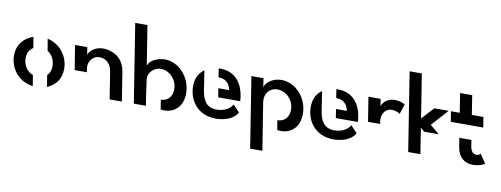

<svg xmlns="http://www.w3.org/2000/svg" viewBox="-69 -1068 4324 1656"><g transform="rotate(10 2093.0 -240.0)"><path d="M333 -113 349.5 -12C421 -40.5 468.5 -103.5 468.5 -189C468.5 -303 392.5 -399 283 -422.5L300.5 -320C339.5 -296.5 365.5 -250.5 365.5 -194C365.5 -160 353.5 -132 333 -113ZM22 -231C22 -112.5 106 -12.5 227 2.5L212 -92C161 -110 124.5 -160.5 124.5 -225.5C124.5 -267 142.5 -302.5 175 -322L159.5 -417C80.5 -392.5 22 -325.5 22 -231Z M525 -410.5 559 -196.5H666L661.5 -224.5C654 -270.5 672 -307 702 -327.5C716.5 -338 733 -343 751.5 -343C807.5 -343 851.5 -308.5 863 -235L900 0H1007.5L967 -254.5C954.5 -334 909.5 -383 854 -405.5C826 -417 798 -422.5 770.5 -422.5C723 -422.5 684 -402.5 661.5 -377.5C650 -365 644 -353 643 -341.5L632 -410.5Z M1217.5 0 1204.5 -84 1184.5 -227.5C1177.5 -278.5 1227 -336 1289.5 -336C1368.5 -336 1434 -264.5 1434 -182.5C1434 -120 1396 -74.5 1335.5 -74.5L1348.5 9.5C1359 11 1369 12 1379.5 12C1470 12 1541 -50.5 1541 -164.5C1541 -306 1432 -422.5 1311 -422.5C1243 -422.5 1172 -385.5 1165.5 -339L1110 -688H1003L1112 0Z M1688 -217.5 1661.5 -389C1615 -356 1589 -307.5 1589 -237.5C1589 -112 1673 4.5 1829.5 4.5C1889 4.5 1980 -12.5 2018.5 -82.5L1961 -142.5C1942 -105 1891.5 -73.5 1824.5 -73.5C1726 -73.5 1700.5 -143.5 1688 -217.5ZM1780.5 -426.5 1792 -350.5H1796.5C1863.5 -350.5 1895.5 -301.5 1901 -257.5H1807L1819 -180H2011.5C2012 -181 2012 -182.5 2012 -184C2001 -343.5 1918 -427 1795.5 -427C1789.5 -427 1785.5 -427 1780.5 -426.5Z M2274.5 208 2208 -209.5C2199.5 -282 2243.5 -336 2312 -336C2391 -336 2456.5 -264.5 2456.5 -182.5C2456.5 -120.5 2419 -74.5 2356 -74.5L2369.5 9.5C2381 11 2392.5 12 2403.5 12C2489 12 2563.5 -47.5 2563.5 -165C2563.5 -306.5 2455 -422.5 2332.5 -422.5C2259 -422.5 2199.5 -380.5 2187 -334.5L2175 -410.5H2069.5L2167.5 208Z M2718.5 -217.5 2692 -389C2645.5 -356 2619.5 -307.5 2619.5 -237.5C2619.5 -112 2703.5 4.5 2860 4.5C2919.5 4.5 3010.5 -12.5 3049 -82.5L2991.5 -142.5C2972.5 -105 2922 -73.5 2855 -73.5C2756.5 -73.5 2731 -143.5 2718.5 -217.5ZM2811 -426.5 2822.5 -350.5H2827C2894 -350.5 2926 -301.5 2931.5 -257.5H2837.5L2849.5 -180H3042C3042.5 -181 3042.5 -182.5 3042.5 -184C3031.5 -343.5 2948.5 -427 2826 -427C2820 -427 2816 -427 2811 -426.5Z M3094.5 -410.5 3128.5 -196.5H3234.5L3231 -220C3222.5 -275 3253 -334 3313 -334C3347.5 -334 3374.5 -321 3385 -310.5L3414 -398.5C3399.5 -409 3365 -422.5 3327 -422.5C3274.5 -422.5 3241 -398.5 3224 -373.5C3217.5 -364 3213 -356 3211 -348.5L3201 -410.5Z M3586 -226.5 3621 -196.5H3747.5L3666 -265L3797 -410.5H3671L3574 -304L3513 -688H3406L3515 0H3622Z M3817 -410.5 3831.5 -320.5H4116L4101.5 -410.5H4000L3973.5 -579H3867.5L3894 -410.5ZM3928 -197.5 3941 -116C3955 -28 4013 12 4082.5 12C4131.5 12 4176 -5.5 4185.5 -17L4133.5 -94.5C4132.5 -93 4129 -90 4123 -85.5C4116.5 -81 4107.5 -79 4096 -79C4068 -79 4048.5 -101.5 4042 -145L4034 -197.5Z"/></g></svg>

Font: Font.Observer
Style: Regular
Weight: 500
Italic angle: 9°
Version: Version 1.001;FEAKit 1.0